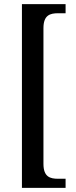

<svg xmlns="http://www.w3.org/2000/svg" viewBox="-20 -780 369 928"><path d="M86 128H297V84H261C222 84 190 75 190 12V-644C190 -707 222 -716 261 -716H297V-760H86Z"/></svg>

Font: Noto Serif Hebrew Condensed Medium
Style: Regular
Weight: 500
Width: 3
Designer: Monotype Design Team
Foundry: Monotype Imaging Inc.
Version: Version 2.004